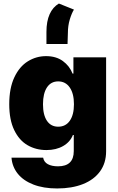

<svg xmlns="http://www.w3.org/2000/svg" viewBox="-20 -854 668 1084"><path d="M44.9 36.1H223.6Q228 61 250.2 73Q272.5 85 307.6 85Q396.5 85 396.5 -1V-91.8H391.6Q376 -52.2 336.4 -29.5Q296.9 -6.8 242.2 -6.8Q182.6 -6.8 135.3 -34.4Q87.9 -62 60.1 -119.9Q32.2 -177.7 32.2 -265.6Q32.2 -356.4 61 -417.5Q89.8 -478.5 137.2 -507.8Q184.6 -537.1 240.2 -537.1Q296.9 -537.1 335 -509.3Q373 -481.4 389.6 -438.5H394.5V-530.3H579.1V0Q579.1 66.4 544.9 113.5Q510.7 160.6 448.5 185.3Q386.2 210 302.7 210Q225.6 210 168.7 188Q111.8 166 80.3 126.7Q48.8 87.4 44.9 36.1ZM397.5 -265.6Q397.5 -325.7 373.8 -360.1Q350.1 -394.5 308.6 -394.5Q267.6 -394.5 245.1 -360.4Q222.7 -326.2 222.7 -265.6Q222.7 -205.1 245.1 -171.9Q267.6 -138.7 308.6 -138.7Q350.6 -138.7 374 -172.1Q397.5 -205.6 397.5 -265.6ZM312.5 -834 397.5 -799.8Q384.8 -779.8 374 -744.1Q363.3 -708.5 363.3 -668L361.3 -605.5H242.2V-673.8Q242.2 -733.9 260.3 -773.9Q278.3 -814 312.5 -834Z"/></svg>

Font: Pretendard Std Black
Style: Regular
Weight: 900
Designer: Base glyphs from Inter by Rasmus Andersson; Hangeul glyphs from Noto Sans CJK(Source Han Sans) by Jang Soo-young and Kan
Foundry: Kil Hyung-jin
Version: Version 1.309